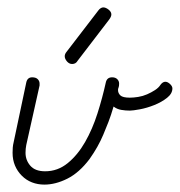

<svg xmlns="http://www.w3.org/2000/svg" viewBox="-20 -506 486 519"><path d="M51 -283Q54 -297 67 -297Q77 -297 82 -292Q87 -287 87 -280Q87 -279 87 -277.5Q87 -276 87 -275L51 -114Q49 -104 49 -93Q49 -73 62 -58Q75 -43 102 -43Q136 -43 163 -65Q190 -87 210 -122Q230 -157 243.5 -199.5Q257 -242 266 -283Q269 -297 283 -297Q292 -297 297 -292Q302 -287 302 -280Q302 -273 300.5 -269.5Q299 -266 299 -263Q299 -254 305.5 -248Q312 -242 331 -242Q341 -242 353.5 -244Q366 -246 377.5 -251Q389 -256 399 -262.5Q409 -269 414 -277Q420 -285 427 -285Q433 -285 439.5 -279Q446 -273 446 -267Q446 -253 431.5 -241.5Q417 -230 397 -222Q377 -214 358 -210.5Q339 -207 331 -207Q319 -207 307.5 -209Q296 -211 287 -218Q280 -194 273 -176Q266 -158 259 -141.5Q252 -125 243 -109Q234 -93 222 -76Q194 -39 162 -23Q130 -7 100 -7Q82 -7 66.5 -13Q51 -19 39 -31Q27 -43 20.5 -58.5Q14 -74 14 -93Q14 -100 14.5 -107Q15 -114 17 -122ZM190 -342Q185 -333 175 -333Q167 -333 161 -340Q155 -347 155 -354Q155 -360 160 -366L246 -478Q249 -482 252.5 -484Q256 -486 259 -486Q266 -486 273.5 -480Q281 -474 281 -467Q281 -461 275 -453Z"/></svg>

Font: Gruenewald VA
Style: Regular
Weight: 400
Designer: Peter Wiegel
Foundry: Peter Wiegel, nach dem Schriftentwurf von Dr. H. Gr¸newald
Version: Version 0.007